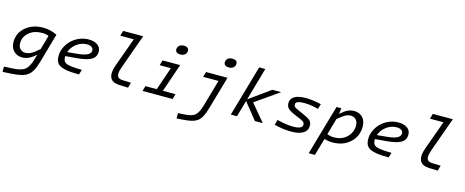

<svg xmlns="http://www.w3.org/2000/svg" viewBox="-45 -1533 6231 2574"><g transform="rotate(15 3070.0 -245.5)"><path d="M381 -36 401 -105Q350 -58 305 -37Q260 -16 211 -16Q139 -16 93.5 -63.5Q48 -111 48 -188Q48 -312 143.5 -393.5Q239 -475 389 -475Q437 -475 484 -463.5Q531 -452 579 -429L466 -31Q442 53 416.5 100Q391 147 356 174Q321 200 268.5 213.5Q216 227 128 232L10 239V166L126 160Q248 154 298 115.5Q348 77 381 -36ZM390 -403Q277 -403 207.5 -343Q138 -283 138 -196Q138 -146 165 -116.5Q192 -87 236 -87Q280 -87 321.5 -110Q363 -133 425 -189L481 -386Q460 -395 437.5 -399Q415 -403 390 -403Z M1030 -62 1009 7Q938 7 886 2.5Q834 -2 798 -12Q735 -28 707.5 -63Q680 -98 680 -163Q680 -224 707.5 -283Q735 -342 784 -388Q832 -432 891.5 -456Q951 -480 1016 -480Q1095 -480 1140.5 -446.5Q1186 -413 1186 -355Q1186 -282 1125.5 -245.5Q1065 -209 933 -197L767 -183Q767 -180 767 -177Q767 -174 767 -171Q767 -102 821.5 -83Q876 -64 1030 -62ZM1099 -350Q1099 -377 1075 -394Q1051 -411 1011 -411Q934 -411 868.5 -362.5Q803 -314 779 -241L931 -256Q1016 -265 1057.5 -288Q1099 -311 1099 -350Z M1428 -123Q1428 -149 1435 -179.5Q1442 -210 1458 -254L1597 -638H1409L1430 -710H1708L1540 -243Q1526 -204 1521 -182Q1516 -160 1516 -139Q1516 -104 1534.5 -88Q1553 -72 1597 -70L1711 -66L1690 8L1580 4Q1501 2 1464.5 -28.5Q1428 -59 1428 -123Z M2338 -677Q2338 -644 2314 -623.5Q2290 -603 2251 -603Q2218 -603 2200 -617Q2182 -631 2182 -657Q2182 -688 2206 -709Q2230 -730 2269 -730Q2302 -730 2320 -716.5Q2338 -703 2338 -677ZM1889 0 1910 -72H2067L2177 -393H2022L2043 -465H2287L2152 -72H2327L2307 0Z M3011 -677Q3011 -645 2987 -624Q2963 -603 2924 -603Q2891 -603 2873 -617Q2855 -631 2855 -657Q2855 -689 2878.5 -709.5Q2902 -730 2942 -730Q2975 -730 2993 -716.5Q3011 -703 3011 -677ZM2944 -465 2815 -17Q2792 65 2769 108.5Q2746 152 2715 177Q2683 202 2634 215Q2585 228 2502 233L2425 238V164L2501 160Q2559 157 2597.5 147Q2636 137 2662 114Q2685 93 2701.5 59Q2718 25 2733 -26L2838 -393H2625L2646 -465Z M3318 -710H3403L3273 -254L3566 -465H3686V-463L3361 -236L3556 -2V0H3448L3265 -229L3200 0H3114Z M4177 -127Q4177 -62 4120 -25.5Q4063 11 3958 11Q3899 11 3845 4Q3791 -3 3718 -20L3738 -93Q3799 -77 3855 -68.5Q3911 -60 3961 -60Q4025 -60 4057.5 -75Q4090 -90 4090 -120Q4090 -143 4075.5 -156.5Q4061 -170 4019 -188L3953 -216Q3878 -247 3849 -275Q3820 -303 3820 -348Q3820 -410 3873.5 -442.5Q3927 -475 4032 -475Q4077 -475 4134.5 -467.5Q4192 -460 4244 -447L4223 -376Q4170 -390 4121 -397.5Q4072 -405 4030 -405Q3967 -405 3937.5 -393Q3908 -381 3908 -354Q3908 -333 3920.5 -321Q3933 -309 3978 -289L4043 -261Q4125 -225 4151 -199.5Q4177 -174 4177 -127Z M4343 230H4257L4457 -465H4524L4513 -384Q4565 -432 4609 -453.5Q4653 -475 4700 -475Q4775 -475 4819.5 -428Q4864 -381 4864 -300Q4864 -167 4769.5 -79.5Q4675 8 4526 8Q4495 8 4466.5 3.5Q4438 -1 4412 -9ZM4774 -291Q4774 -342 4746.5 -372.5Q4719 -403 4674 -403Q4634 -403 4595.5 -381.5Q4557 -360 4497 -307L4433 -82Q4453 -73 4477 -68Q4501 -63 4528 -63Q4637 -63 4705.5 -129.5Q4774 -196 4774 -291Z M5328 -62 5307 7Q5236 7 5184 2.5Q5132 -2 5096 -12Q5033 -28 5005.5 -63Q4978 -98 4978 -163Q4978 -224 5005.5 -283Q5033 -342 5082 -388Q5130 -432 5189.5 -456Q5249 -480 5314 -480Q5393 -480 5438.5 -446.5Q5484 -413 5484 -355Q5484 -282 5423.5 -245.5Q5363 -209 5231 -197L5065 -183Q5065 -180 5065 -177Q5065 -174 5065 -171Q5065 -102 5119.5 -83Q5174 -64 5328 -62ZM5397 -350Q5397 -377 5373 -394Q5349 -411 5309 -411Q5232 -411 5166.5 -362.5Q5101 -314 5077 -241L5229 -256Q5314 -265 5355.5 -288Q5397 -311 5397 -350Z M5726 -123Q5726 -149 5733 -179.5Q5740 -210 5756 -254L5895 -638H5707L5728 -710H6006L5838 -243Q5824 -204 5819 -182Q5814 -160 5814 -139Q5814 -104 5832.5 -88Q5851 -72 5895 -70L6009 -66L5988 8L5878 4Q5799 2 5762.5 -28.5Q5726 -59 5726 -123Z"/></g></svg>

Font: Intel One Mono
Style: Italic
Weight: 400
Italic angle: -16°
Monospace: yes
Designer: Fred Shallcrass
Foundry: Frere-Jones Type LLC
Version: Version 1.400;hotconv 1.1.0;makeotfexe 2.6.0;FJTRelease1.4